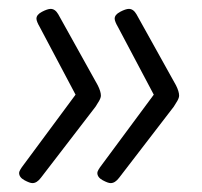

<svg xmlns="http://www.w3.org/2000/svg" viewBox="-20 -473 455 432"><path d="M270 -453Q280 -453 287 -441L376 -281Q383 -267 383 -258Q383 -253 379 -246Q375 -239 371 -233L248 -73Q239 -61 229 -61Q223 -61 211 -67.5Q199 -74 199 -84Q199 -89 209 -102L326 -260L245 -413Q242 -418 240 -423Q238 -428 238 -431Q238 -440 250.5 -446.5Q263 -453 270 -453ZM94 -453Q104 -453 111 -441L200 -281Q207 -267 207 -258Q207 -253 203 -246Q199 -239 195 -233L72 -73Q63 -61 53 -61Q47 -61 35 -67.5Q23 -74 23 -84Q23 -89 33 -102L150 -260L69 -413Q66 -418 64 -423Q62 -428 62 -431Q62 -440 74.5 -446.5Q87 -453 94 -453Z"/></svg>

Font: Asap Condensed Condensed Light
Style: Italic
Weight: 300
Width: 3
Italic angle: -6°
Designer: Pablo Cosgaya
Foundry: Omnibus-Type
Version: Version 3.001; ttfautohint (v1.8.4.7-5d5b)